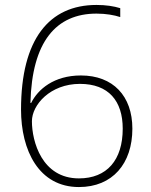

<svg xmlns="http://www.w3.org/2000/svg" viewBox="-20 -746 610 776"><path d="M65 -303C65 -138 137 10 299 10C435 10 515 -85 515 -226C515 -358 437 -441 307 -441C198 -441 133 -385 106 -330H103C109 -578 207 -691 370 -691C408 -691 442 -685 466 -677V-713C440 -721 408 -726 370 -726C179 -726 65 -588 65 -303ZM299 -25C149 -25 109 -175 109 -256C109 -322 183 -407 303 -407C419 -407 476 -338 476 -226C476 -99 412 -25 299 -25Z"/></svg>

Font: Noto Sans Cherokee ExtraLight
Style: Regular
Weight: 200
Designer: Monotype Design Team
Foundry: Monotype Imaging Inc.
Version: Version 2.001